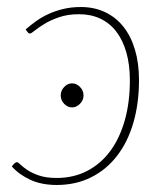

<svg xmlns="http://www.w3.org/2000/svg" viewBox="-20 -521 474 547"><path d="M13.5 0ZM20 -54.5Q25 -59 28 -59Q31.5 -59 38.5 -52Q45.5 -45 58.2 -36.5Q71 -28 91.2 -21Q111.5 -14 141.5 -14Q189.5 -14 228.2 -34Q267 -54 294 -90.5Q321 -127 335.5 -178.2Q350 -229.5 350 -292.5Q350 -336.5 340 -371.5Q330 -406.5 311.5 -430.8Q293 -455 266 -467.8Q239 -480.5 205.5 -480.5Q173 -480.5 148.5 -472Q124 -463.5 106.8 -453Q89.5 -442.5 79.2 -434Q69 -425.5 65 -425.5Q61.5 -425.5 59.5 -428.5L53 -437Q66.5 -449 82.5 -460.5Q98.5 -472 118 -481Q137.5 -490 160.5 -495.5Q183.5 -501 210 -501Q248.5 -501 279.2 -486.5Q310 -472 331.5 -445Q353 -418 364.5 -379.5Q376 -341 376 -293Q376 -226.5 360 -171.5Q344 -116.5 313.5 -77Q283 -37.5 239.5 -15.8Q196 6 141.5 6Q99 6 67 -8.5Q35 -23 13.5 -47ZM218 -249Q218 -235.5 207.8 -225.2Q197.5 -215 185.5 -215Q172.5 -215 162.8 -225.2Q153 -235.5 153 -249Q153 -263 162.8 -273.2Q172.5 -283.5 185.5 -283.5Q198 -283.5 208 -273.2Q218 -263 218 -249Z"/></svg>

Font: Lato Thin
Style: Italic
Weight: 200
Italic angle: -7°
Designer: Lukasz Dziedzic
Foundry: tyPoland Lukasz Dziedzic
Version: Version 2.007; 2014-02-27